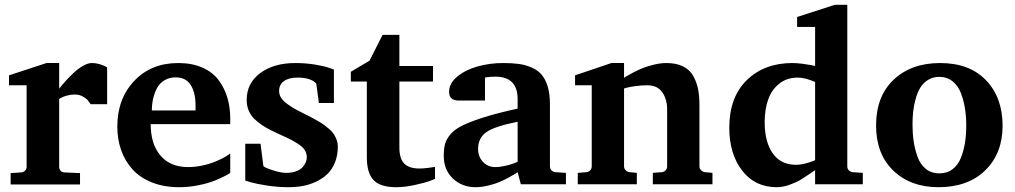

<svg xmlns="http://www.w3.org/2000/svg" viewBox="-20 -760 4186 792"><path d="M421.9 -330.1H354Q346.7 -340.8 341.6 -347.2Q336.4 -353.5 321.8 -361.8Q307.1 -370.1 289.1 -370.1Q272 -370.1 255.9 -365.7Q239.7 -361.3 231.9 -356.4L224.1 -352.1V-71.8Q224.1 -62.5 230.2 -55.7Q236.3 -48.8 246.1 -48.8L310.1 -45.9V1H23.9V-45.9L67.9 -48.8Q77.1 -49.8 83.5 -56.2Q89.8 -62.5 89.8 -71.8V-408.2H17.1V-449.2L171.9 -500H224.1V-394Q235.8 -409.2 249.8 -424.8Q263.7 -440.4 283 -458.7Q302.2 -477.1 322.5 -488.5Q342.8 -500 358.9 -500Q375.5 -500 393.8 -494.4Q412.1 -488.8 421.9 -481.9Z M929.7 -46.9Q926.3 -44.4 919.9 -40.5Q913.6 -36.6 892.1 -26.4Q870.6 -16.1 847.7 -8.3Q824.7 -0.5 789.6 5.9Q754.4 12.2 718.8 12.2Q656.7 12.2 607.7 -7.1Q558.6 -26.4 527.3 -60.5Q496.1 -94.7 480 -139.9Q463.9 -185.1 463.9 -237.8Q463.9 -352.1 533.4 -426Q603 -500 715.8 -500Q772.5 -500 815.2 -481Q857.9 -461.9 882.1 -429.2Q906.2 -396.5 918 -356.9Q929.7 -317.4 929.7 -272V-248H601.6Q601.6 -165.5 642.1 -118.2Q682.6 -70.8 755.9 -70.8Q784.2 -70.8 812.5 -76.7Q840.8 -82.5 861.1 -90.6Q881.3 -98.6 897.5 -106.9Q913.6 -115.2 921.9 -121.1L929.7 -127ZM786.6 -304.2V-326.2Q786.6 -377.9 766.6 -409.4Q746.6 -440.9 704.6 -440.9Q678.2 -440.9 658.2 -428.7Q638.2 -416.5 627.4 -396Q616.7 -375.5 611.6 -352.5Q606.4 -329.6 606.4 -304.2Z M1357.4 -473.1V-335H1295.4L1284.7 -415Q1263.2 -439.9 1206.5 -439.9Q1171.4 -439.9 1151.4 -425.5Q1131.3 -411.1 1131.3 -384.8Q1131.3 -370.6 1138.9 -357.7Q1146.5 -344.7 1162.8 -332.8Q1179.2 -320.8 1193.6 -312.5Q1208 -304.2 1232.4 -292Q1252.4 -282.2 1261.7 -277.3Q1271 -272.5 1289.1 -262.2Q1307.1 -252 1316.4 -245.1Q1325.7 -238.3 1338.6 -227.1Q1351.6 -215.8 1357.7 -205.8Q1363.8 -195.8 1368.7 -182.9Q1373.5 -169.9 1373.5 -155.8Q1373.5 -119.1 1361.8 -90.1Q1350.1 -61 1330.6 -42.2Q1311 -23.4 1284.2 -10.7Q1257.3 2 1229 7.1Q1200.7 12.2 1169.4 12.2Q1126 12.2 1081.5 5.4Q1037.1 -1.5 1014.2 -8.3L991.7 -15.1V-167H1054.7L1066.4 -75.2Q1068.8 -69.8 1103.3 -58.3Q1137.7 -46.9 1159.7 -46.9Q1183.6 -46.9 1201.4 -53.5Q1219.2 -60.1 1228.3 -70.6Q1237.3 -81.1 1241.5 -91.1Q1245.6 -101.1 1245.6 -110.8Q1245.6 -126.5 1238 -139.4Q1230.5 -152.3 1213.4 -163.8Q1196.3 -175.3 1182.9 -182.4Q1169.4 -189.5 1142.1 -201.7Q1114.7 -213.9 1102.5 -220.2Q1079.1 -231.9 1062 -243.2Q1044.9 -254.4 1029.3 -269.5Q1013.7 -284.7 1005.6 -304.4Q997.6 -324.2 997.6 -348.1Q997.6 -417 1053.5 -458.5Q1109.4 -500 1198.2 -500Q1242.2 -500 1282 -493.2Q1321.8 -486.3 1339.4 -479.5Z M1774.4 -22Q1765.6 -18.1 1750.2 -12.5Q1734.9 -6.8 1692.6 2.7Q1650.4 12.2 1614.3 12.2Q1548.8 12.2 1521 -17.1Q1493.2 -46.4 1493.2 -110.8V-423.8H1427.2V-463.9L1504.4 -509.8L1558.1 -616.2H1627.4V-487.8H1766.1V-423.8H1627.4V-151.9Q1627.4 -105.5 1647.7 -85.2Q1668 -64.9 1709.5 -64.9Q1723.6 -64.9 1740 -66.7Q1756.3 -68.4 1765.6 -70.3L1774.4 -71.8Z M2314.5 0H2128.4L2115.2 -49.8Q2111.8 -47.4 2105.5 -43.2Q2099.1 -39.1 2079.6 -28.3Q2060.1 -17.6 2040.5 -9.3Q2021 -1 1993.4 5.6Q1965.8 12.2 1941.4 12.2Q1886.2 12.2 1848.4 -23.4Q1810.5 -59.1 1810.5 -117.2Q1810.5 -147 1815.9 -166.5Q1821.3 -186 1838.6 -206.5Q1856 -227.1 1889.4 -243.2Q1922.9 -259.3 1977.8 -276.6Q2032.7 -293.9 2115.2 -312V-351.1Q2115.2 -443.8 2023.4 -443.8Q2011.7 -443.8 2001 -442.9Q1990.2 -441.9 1985.4 -440.9L1980.5 -439.9V-345.2H1872.6Q1832.5 -345.2 1832.5 -380.9Q1832.5 -416.5 1866.5 -444.3Q1900.4 -472.2 1950.7 -486.1Q2001 -500 2055.2 -500Q2092.3 -500 2119.6 -496.3Q2147 -492.7 2172.6 -481.7Q2198.2 -470.7 2214.1 -452.1Q2230 -433.6 2239.3 -403.1Q2248.5 -372.6 2248.5 -330.1V-73.2Q2248.5 -64 2254.9 -57.4Q2261.2 -50.8 2270.5 -49.8L2314.5 -46.9ZM2115.2 -92.8V-257.8Q2020 -238.8 1986.1 -214.8Q1952.1 -190.9 1952.1 -145Q1952.1 -113.8 1972.2 -92.3Q1992.2 -70.8 2023.4 -70.8Q2042.5 -70.8 2065.4 -76.2Q2088.4 -81.5 2101.6 -86.9Z M2918.9 0H2672.9V-46.9L2710 -49.8Q2719.2 -50.8 2725.6 -57.4Q2731.9 -64 2731.9 -73.2V-308.1Q2731.9 -350.6 2711.9 -379.4Q2691.9 -408.2 2649.9 -408.2Q2625.5 -408.2 2601.6 -404.8Q2577.6 -401.4 2565.9 -398.4L2554.2 -395V-73.2Q2554.2 -64.5 2561 -57.6Q2567.9 -50.8 2577.1 -49.8L2606.9 -46.9V0H2363.3V-46.9L2398.9 -49.8Q2408.2 -50.8 2414.6 -57.4Q2420.9 -64 2420.9 -73.2V-408.2H2352.1V-449.2L2502 -500H2554.2V-439Q2557.6 -441.4 2564.2 -445.6Q2570.8 -449.7 2590.8 -460.2Q2610.8 -470.7 2630.6 -478.8Q2650.4 -486.8 2677.7 -493.4Q2705.1 -500 2729 -500Q2770.5 -500 2798.6 -485.6Q2826.7 -471.2 2840.6 -445.1Q2854.5 -418.9 2859.9 -390.6Q2865.2 -362.3 2865.2 -326.2V-73.2Q2865.2 -64.5 2872.1 -57.6Q2878.9 -50.8 2888.2 -49.8L2918.9 -46.9Z M3539.1 0H3342.3V-58.1Q3339.8 -56.6 3321.5 -43.9Q3303.2 -31.2 3284.7 -19.8Q3266.1 -8.3 3237.8 2Q3209.5 12.2 3184.1 12.2Q3094.2 12.2 3041.3 -56.4Q2988.3 -125 2988.3 -232.9Q2988.3 -358.9 3060.5 -429.4Q3132.8 -500 3249 -500Q3266.1 -500 3289.3 -497.1Q3312.5 -494.1 3327.1 -491.2L3342.3 -487.8V-648.9H3268.1V-689.9L3423.8 -740.2H3475.1V-73.2Q3475.1 -64 3481.4 -57.4Q3487.8 -50.8 3497.1 -49.8L3539.1 -46.9ZM3342.3 -99.1V-421.9Q3300.8 -439.9 3271 -439.9Q3226.1 -439.9 3194.6 -415Q3163.1 -390.1 3148.7 -349.4Q3134.3 -308.6 3134.3 -255.9Q3134.3 -174.8 3167.5 -127.4Q3200.7 -80.1 3264.2 -80.1Q3280.3 -80.1 3299.8 -85Q3319.3 -89.8 3331.1 -94.7Z M4115.7 -241.2Q4115.7 -127.9 4044.7 -57.9Q3973.6 12.2 3851.1 12.2Q3735.8 12.2 3664.8 -56.4Q3593.8 -125 3593.8 -242.2Q3593.8 -362.8 3666.5 -431.4Q3739.3 -500 3857.9 -500Q3979.5 -500 4047.6 -428.7Q4115.7 -357.4 4115.7 -241.2ZM3965.8 -242.2Q3965.8 -277.8 3960.9 -310.1Q3956.1 -342.3 3944.6 -373.8Q3933.1 -405.3 3909.9 -424.1Q3886.7 -442.9 3854 -442.9Q3828.1 -442.9 3808.1 -430.4Q3788.1 -418 3776.4 -398.7Q3764.6 -379.4 3757.1 -352.3Q3749.5 -325.2 3746.8 -299.8Q3744.1 -274.4 3744.1 -246.1Q3744.1 -209.5 3748.8 -177.7Q3753.4 -146 3764.6 -114Q3775.9 -82 3798.8 -63.5Q3821.8 -44.9 3855 -44.9Q3887.2 -44.9 3910.2 -62.7Q3933.1 -80.6 3944.6 -111.1Q3956.1 -141.6 3960.9 -173.3Q3965.8 -205.1 3965.8 -242.2Z"/></svg>

Font: Veleka
Style: Bold
Weight: 700
Designer: Stefan Peev, Context Ltd, 2016; SIL International, 1997-2014.
Foundry: Stefan Peev, Context Ltd, 2016
Version: Version 1.000